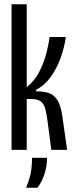

<svg xmlns="http://www.w3.org/2000/svg" viewBox="-20 -701 342 898"><path d="M34 0V-681H105V-293Q142 -323 164 -366Q186 -409 197 -452.5Q208 -496 212 -528H288Q281 -479 263.5 -430Q246 -381 217.5 -341.5Q189 -302 149 -281V-274Q181 -274 206 -266.5Q231 -259 248 -233.5Q265 -208 272 -154L294 0H220L204 -122Q199 -164 192.5 -189.5Q186 -215 171 -226.5Q156 -238 125 -238H105V0ZM102 177Q123 125 126.5 92Q130 59 130 37H200Q200 78 187 116Q174 154 155 177Z"/></svg>

Font: Bricolage Grotesque 48pt Condensed Light
Style: Regular
Weight: 300
Width: 3
Designer: Mathieu Triay
Foundry: Atelier Triay
Version: Version 1.000; ttfautohint (v1.8.4.7-5d5b);gftools[0.9.32]